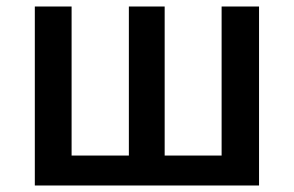

<svg xmlns="http://www.w3.org/2000/svg" viewBox="-20 -570 902 590"><path d="M87 0H776V-550H661V-92H486V-550H376V-92H200V-550H87Z"/></svg>

Font: Noto Sans JP Medium
Style: Regular
Weight: 500
Designer: Ryoko NISHIZUKA  (kana, bopomofo & ideographs); Paul D. Hunt (Latin, Greek & Cyrillic); Sandoll Communications , Soo-you
Foundry: Adobe
Version: Version 2.002;hotconv 1.0.116;makeotfexe 2.5.65601